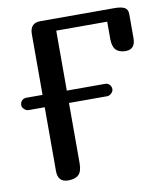

<svg xmlns="http://www.w3.org/2000/svg" viewBox="-80 -775 722 842"><g transform="rotate(-10 280.5 -354.5)"><path d="M486 -709Q517 -709 531.5 -701Q546 -693 546 -672V-565Q546 -515 503 -515Q474 -515 459.5 -530Q445 -545 445 -580V-656H218V-389H388Q401 -389 408.5 -380.5Q416 -372 416 -361Q416 -351 407 -342.5Q398 -334 388 -334H218V-65Q218 -30 203 -15Q188 0 156 0Q110 0 110 -50V-334H38Q28 -334 19 -342.5Q10 -351 10 -361Q10 -372 17.5 -380.5Q25 -389 38 -389H110V-659Q110 -709 156 -709Z"/></g></svg>

Font: Marmelad
Style: Regular
Weight: 400
Designer: Manvel Shmavonyan
Foundry: Cyreal
Version: Version 1.001;PS 001.001;hotconv 1.0.88;makeotf.lib2.5.64775